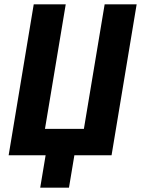

<svg xmlns="http://www.w3.org/2000/svg" viewBox="-20 -718 652 888"><path d="M191 0H20L136 -698H284L188 -122H368L464 -698H612L496 0H324L299 150H166Z"/></svg>

Font: IBM Plex Mono
Style: Bold Italic
Weight: 700
Italic angle: -9°
Monospace: yes
Designer: Mike Abbink, Paul van der Laan, Pieter van Rosmalen
Foundry: Bold Monday
Version: Version 2.3